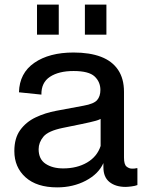

<svg xmlns="http://www.w3.org/2000/svg" viewBox="-20 -800 620 830"><path d="M227 10Q139 10 90.5 -33.5Q42 -77 42 -147Q42 -203 67.5 -238Q93 -273 134 -292.5Q175 -312 223 -321L341 -343Q386 -351 400 -367.5Q414 -384 414 -411Q414 -446 389 -469.5Q364 -493 298 -493Q234 -493 196 -468Q158 -443 159 -391L62 -401Q64 -484 128.5 -528.5Q193 -573 298 -573Q368 -573 416.5 -554.5Q465 -536 490.5 -498Q516 -460 516 -403V-119Q516 -89 527 -80Q538 -71 551 -71Q559 -71 563 -71.5Q567 -72 568 -73H574V0Q564 4 547.5 6Q531 8 523 8Q480 8 453.5 -13Q427 -34 427 -77V-95Q406 -48 351 -19Q296 10 227 10ZM253 -72Q313 -72 356.5 -97.5Q400 -123 415 -169V-298L426 -294Q416 -284 394.5 -278Q373 -272 334 -264L251 -247Q188 -234 167.5 -209Q147 -184 147 -155Q147 -112 177 -92Q207 -72 253 -72ZM140 -650V-780H234V-650ZM347 -650V-780H440V-650Z"/></svg>

Font: BDO Grotesk
Style: Regular
Weight: 400
Designer: Deni Anggara
Foundry: Lokal Container
Version: Version 2.000